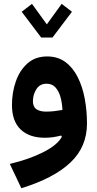

<svg xmlns="http://www.w3.org/2000/svg" viewBox="-20 -723 510 1011"><path d="M256.3 -525.4H196.8L94.2 -661.1L148.4 -702.6L226.6 -594.7L304.7 -702.6L358.9 -661.1ZM305.7 -2.9 301.8 -9.3Q283.7 -4.4 261.2 -1Q238.8 2.4 216.8 2.4Q133.8 2.4 88.4 -41.5Q43 -85.4 43 -169.9Q43 -235.4 63.2 -293.9Q83.5 -352.5 124.8 -389.2Q166 -425.8 228.5 -425.8Q284.7 -425.8 324.5 -396.2Q364.3 -366.7 389.4 -316.4Q414.6 -266.1 426.3 -202.9Q438 -139.6 438 -72.8Q438 50.8 350.3 133.3Q262.7 215.8 92.3 268.1L31.7 140.1Q134.3 115.7 208.7 77.9Q283.2 40 305.7 -2.9ZM308.6 -144Q307.6 -177.2 299.3 -209Q291 -240.7 273.2 -261.5Q255.4 -282.2 225.1 -282.2Q189.9 -282.2 171.6 -253.4Q153.3 -224.6 153.3 -190.4Q153.3 -160.6 171.9 -147.9Q190.4 -135.3 222.2 -135.3Q245.6 -135.3 267.3 -137.9Q289.1 -140.6 308.6 -144Z"/></svg>

Font: Estedad-FD Bold
Style: Regular
Weight: 700
Designer: Amin Abedi
Version: Version 7.3